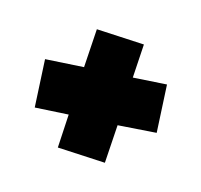

<svg xmlns="http://www.w3.org/2000/svg" viewBox="-100 -677 724 690"><g transform="rotate(-30 262.5 -332.0)"><path d="M155 -117 36 -249 129 -332 36 -415 155 -547 262 -452 370 -547 489 -415 395 -332 489 -249 370 -117 262 -211Z"/></g></svg>

Font: Georama Black
Style: Regular
Weight: 900
Designer: Jean-Baptiste Levee
Foundry: Production Type
Version: Version 1.001